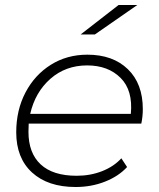

<svg xmlns="http://www.w3.org/2000/svg" viewBox="-20 -745 638 769"><path d="M283 4Q172 4 108.5 -54Q45 -112 45 -215Q45 -304 82 -374.5Q119 -445 183.5 -485.5Q248 -526 330 -526Q432 -526 492 -468Q552 -410 552 -308Q552 -279 546 -250H95Q94 -234 94 -217Q94 -132 143 -86.5Q192 -41 287 -41Q342 -41 389 -59.5Q436 -78 466 -111L489 -76Q455 -39 400.5 -17.5Q346 4 283 4ZM101 -289H504Q513 -383 463 -433Q413 -483 329 -483Q243 -483 182 -429.5Q121 -376 101 -289ZM303 -607 455 -725H530L360 -607Z"/></svg>

Font: Montserrat Light
Style: Italic
Weight: 300
Italic angle: -11.3°
Designer: Julieta Ulanovsky
Foundry: Julieta Ulanovsky
Version: Version 9.000; ttfautohint (v1.8.4.7-5d5b)